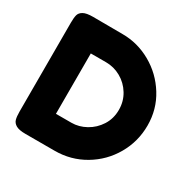

<svg xmlns="http://www.w3.org/2000/svg" viewBox="-163 -888 1031 1041"><g transform="rotate(30 352.0 -367.5)"><path d="M311 -1H128Q88 -1 69 -12Q50 -23 45 -41Q40 -59 40 -90V-646Q40 -677 44.5 -694.5Q49 -712 68 -723Q87 -734 129 -734L314 -733Q408 -733 492 -685.5Q576 -638 627.5 -555Q679 -472 679 -371Q679 -271 630 -186Q581 -101 496.5 -51Q412 -1 311 -1ZM313 -556H217V-178H314Q360 -178 403.5 -202Q447 -226 474.5 -269Q502 -312 502 -367Q502 -420 475.5 -463.5Q449 -507 405.5 -531.5Q362 -556 313 -556Z"/></g></svg>

Font: Fredoka One
Style: Regular
Weight: 400
Designer: Milena B. Brandão, Ben Nathan
Version: Version 2.000; ttfautohint (v1.5.33-1714) -l 8 -r 50 -G 200 